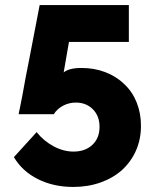

<svg xmlns="http://www.w3.org/2000/svg" viewBox="-20 -731 615 760"><path d="M232 -444 253 -565H490V-711H137L96 -498Q81 -424 68 -350L58 -300Q54 -283 54 -279H193Q206 -300 229.5 -312.5Q253 -325 280 -325Q321 -325 347.5 -298.5Q374 -272 374 -229Q374 -184 345.5 -157.5Q317 -131 271 -131Q231 -131 192 -152Q153 -173 125 -208L35 -109Q68 -53 130 -22Q192 9 270 9Q328 9 377.5 -8.5Q427 -26 463 -58Q499 -91 518.5 -135.5Q538 -180 538 -233Q538 -283 521 -325.5Q504 -368 472 -398Q440 -429 396.5 -445.5Q353 -462 303 -462Q276 -462 258 -457Q240 -452 232 -444Z"/></svg>

Font: RT Raleway ExtraBold
Style: Regular
Weight: 400
Designer: Matt McInerney, Pablo Impallari, Rodrigo Fuenzalida — Edited by Milan Moffatt in April 2016
Foundry: Matt McInerney, Pablo Impallari, Rodrigo Fuenzalida — Edited by Milan Moffatt in April 2016
Version: Version 3.001